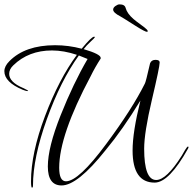

<svg xmlns="http://www.w3.org/2000/svg" viewBox="-34 -804 883 879"><path d="M798 -91Q803 -101 813 -117Q823 -133 826 -133Q829 -133 829 -130.5Q829 -128 827 -124Q740 32 674 32Q573 32 573 -115Q573 -200 609 -344Q528 -211 449 -116Q321 45 248 45Q185 45 185 -42Q185 -129 243.5 -276Q302 -423 367 -534L327 -550Q244 -435 180.5 -258.5Q117 -82 117 46Q117 55 112.5 55Q108 55 108 26Q108 -103 172 -272.5Q236 -442 318 -553Q258 -573 204 -573Q97 -573 27 -505Q8 -487 8 -466Q8 -428 72 -401Q95 -390 95 -388.5Q95 -387 90.5 -387Q86 -387 70 -393Q-14 -428 -14 -478Q-14 -501 9 -524Q81 -597 218 -597Q280 -597 340 -581Q385 -636 397 -636Q401 -636 400 -633Q399 -630 380.5 -613Q362 -596 349 -579Q427 -556 427 -539V-536Q401 -496 381 -455Q237 -185 237 -36Q237 26 268 26Q326 26 453 -146Q571 -305 629 -421Q633 -426 653 -514Q659 -530 678 -530Q697 -530 697 -518Q697 -498 661.5 -347.5Q626 -197 626 -123Q626 20 681 20Q728 20 798 -91ZM628 -678Q642 -667 642 -662.5Q642 -658 640 -658Q630 -658 586 -686Q528 -723 517 -729Q484 -746 484 -760Q484 -769 494.5 -776.5Q505 -784 513 -784Q537 -784 541 -768Q548 -742 577 -717Q582 -712 628 -678Z"/></svg>

Font: Ruthie
Style: Regular
Weight: 400
Designer: Robert E. Leuschke
Foundry: Robert E. Leuschke
Version: Version 1.003